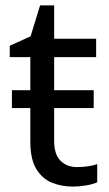

<svg xmlns="http://www.w3.org/2000/svg" viewBox="-20 -679 401 709"><path d="M264 -62Q284 -62 305 -65Q326 -68 339 -73V-6Q325 1 299 5.5Q273 10 249 10Q207 10 171.5 -4.5Q136 -19 114 -55Q92 -91 92 -156V-280H24V-346H92V-468H16V-510L93 -545L128 -659H180V-536H335V-468H180V-346H326V-280H180V-158Q180 -109 203.5 -85.5Q227 -62 264 -62Z"/></svg>

Font: Apis
Style: Regular
Weight: 400
Designer: Monotype Design Team
Foundry: Monotype Imaging Inc.
Version: Version 2.000; build 0001